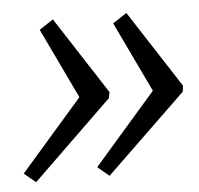

<svg xmlns="http://www.w3.org/2000/svg" viewBox="-38 -480 497 479"><g transform="rotate(-5 210.0 -240.5)"><path d="M295 -441 420 -248 418 -233 218 -40 189 -64 344 -242 260 -418ZM111 -441 236 -248 233 -233 34 -40 5 -64 160 -242 76 -418Z"/></g></svg>

Font: Piazzolla
Style: Italic
Weight: 400
Italic angle: -11.3°
Designer: Juan Pablo del Peral
Foundry: Huerta Tipografica
Version: Version 1.330